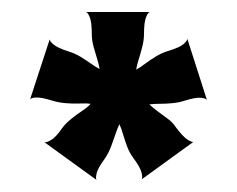

<svg xmlns="http://www.w3.org/2000/svg" viewBox="-20 -718 395 320"><path d="M141 -418 54 -481Q57 -480 65 -484.5Q73 -489 84 -505Q90 -513 99.5 -520.5Q109 -528 118 -534Q127 -540 131 -545Q125 -546 113.5 -545.5Q102 -545 90 -546Q78 -547 68 -550Q49 -556 40 -555.5Q31 -555 30 -552L63 -653Q62 -650 69 -644Q76 -638 95 -632Q105 -629 114 -623.5Q123 -618 131.5 -612Q140 -606 146 -603Q145 -610 142 -619.5Q139 -629 136 -640Q133 -651 133 -661Q133 -681 129.5 -689.5Q126 -698 123 -698H230Q227 -698 223.5 -689.5Q220 -681 220 -661Q220 -651 217 -639.5Q214 -628 211 -618.5Q208 -609 207 -602Q213 -605 221.5 -611.5Q230 -618 240 -624Q250 -630 260 -633Q280 -639 286.5 -645Q293 -651 292 -654L325 -551Q324 -554 315 -555Q306 -556 287 -550Q278 -547 267 -546Q256 -545 246 -545Q236 -545 229 -544Q234 -539 242 -533Q250 -527 259 -520.5Q268 -514 273 -506Q285 -490 293 -485Q301 -480 303 -482L216 -419Q218 -421 216 -430Q214 -439 202 -455Q196 -463 192 -473.5Q188 -484 185 -494.5Q182 -505 179 -511Q176 -505 172.5 -494.5Q169 -484 165 -473.5Q161 -463 155 -454Q143 -438 141 -429Q139 -420 141 -418Z"/></svg>

Font: Red Rose Medium
Style: Regular
Weight: 500
Designer: Jaikishan Patel
Version: Version 2.000